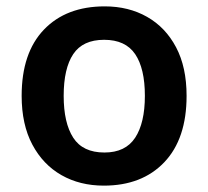

<svg xmlns="http://www.w3.org/2000/svg" viewBox="-20 -573 654 603"><path d="M566 -272Q566 -137 496 -63.5Q426 10 306 10Q231 10 173 -23Q115 -56 81.5 -119Q48 -182 48 -272Q48 -407 118 -480Q188 -553 309 -553Q384 -553 442 -520Q500 -487 533 -424.5Q566 -362 566 -272ZM180 -272Q180 -187 210 -140.5Q240 -94 308 -94Q374 -94 404.5 -140.5Q435 -187 435 -272Q435 -358 404.5 -403Q374 -448 307 -448Q240 -448 210 -403Q180 -358 180 -272Z"/></svg>

Font: Noto Sans Lisu SemiBold
Style: Regular
Weight: 600
Designer: Monotype Design Team. David Williams.
Foundry: Monotype Imaging Inc.
Version: Version 2.102; ttfautohint (v1.8.4.7-5d5b)